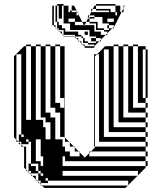

<svg xmlns="http://www.w3.org/2000/svg" viewBox="-20 -928 786 948"><path d="M469 -612V-636H449V-612ZM469 -348V-372H449V-348ZM709 -348H699V-372H613V-700H589V-708H613V-700H637V-396H699V-372H709ZM469 -324V-348H449V-324ZM469 -300V-324H449V-300ZM709 -300H699V-324H565V-700H541V-708H565V-700H589V-348H699V-324H709ZM205 -300V-240H229V-324H193V-300ZM73 -264H85V-252H73ZM301 -156H289V-132H301ZM709 -156H699V-180H429L449 -200V-204H445V-660H459L449 -650V-636H469V-660H459L499 -700H541V-300H699V-276H709V-252H699V-276H517V-684H493V-252H699V-228H709V-204H699V-228H449V-204H699V-180H709ZM373 -156V-176L369 -180H349V-200L345 -204H325V-224L321 -228H289V-204H301V-180H325V-156ZM181 -156V-240H157V-132H181V-108H193V-156ZM121 -120H133V-108H121ZM169 -72H181V-60H169ZM709 -636V-660H699V-636ZM469 -588V-612H449V-588ZM709 -612H699V-636H709ZM469 -564V-588H449V-564ZM709 -588H699V-612H709ZM709 -564H699V-588H709ZM469 -540V-564H449V-540ZM469 -516V-540H449V-516ZM709 -540H699V-564H709ZM709 -516H699V-540H709ZM469 -492V-516H449V-492ZM709 -492H699V-516H709ZM469 -468V-492H449V-468ZM469 -444V-468H449V-444ZM709 -468H699V-492H709ZM469 -420V-444H449V-420ZM709 -444H699V-468H709ZM301 -420H299V-444H277V-700H253V-708H277V-700H299V-444H301ZM469 -396V-420H449V-396ZM709 -396H699V-420H661V-700H637V-708H661V-700H699V-684H709V-660H699V-684H685V-444H699V-420H709ZM301 -396H299V-420H301ZM469 -372V-396H449V-372ZM469 -276V-300H449V-276ZM469 -252V-276H449V-252ZM469 -252H449V-228H469ZM217 -24H181V-36H169V-60H193V-72H181V-84H169V-120H133V-228H121V-240H109V-228H121V-216H85V-228H73V-252H97V-264H85V-660H61V-238L71 -228H73V-226L83 -216H85V-214L95 -204H109V-90L115 -84H121V-78L127 -72H133V-66L139 -60H157V-42L163 -36H169V-30L175 -24H181V-18L187 -12H611L599 0H199L187 -12H181V-18L175 -24H169V-30L163 -36H157V-42L139 -60H133V-66L127 -72H121V-78L115 -84H109V-90L99 -100V-200L95 -204H85V-214L83 -216H73V-226L71 -228H61V-238L49 -250V-650L99 -700H109V-336H133V-700H109V-708H133V-700H157V-336H193V-324H205V-348H181V-700H157V-708H181V-700H205V-372H229V-348H253V-240H289V-228H301V-248L299 -250V-252H277V-372H253V-396H229V-700H205V-708H229V-700H253V-420H277V-396H299V-252H301V-248L321 -228H325V-224L345 -204H349V-200L369 -180H373V-176L399 -150L421 -172V-180H429L421 -172V-156H699V-132H709V-108H699V-132H289V-108H699V-100L661 -62V-60H659L661 -62V-84H289V-60H659L613 -14V-12H611L613 -14V-36H217V-48H205V-36H217ZM133 -84H121V-108H157V-84H169V-72H133ZM590 -884H588L590 -888V-900H596L590 -888ZM294 -876V-900H286V-876ZM254 -852V-868H246V-852ZM334 -868H326V-876H334ZM254 -836H246V-820H254ZM350 -820V-804H394L396 -800L398 -804H394L386 -820ZM462 -804H454V-812H422V-820H406L414 -836V-852H422L414 -836H422V-820H462V-812H486V-844H446V-852H422L430 -868V-884H438L430 -868H550V-852H558V-868H550V-876H526V-868H518V-876H454V-884H438L446 -900H454V-884H526V-876H550V-900H454V-908H550V-900H574V-868H580L558 -824V-820H556L546 -800L542 -796V-788H534L542 -796V-804H518V-812H462ZM510 -756H502L510 -764V-772H494V-780H454V-788H494V-780H518V-788H510V-804H518V-788H534L510 -764ZM414 -756H398V-772H414ZM382 -756V-748H390V-740H398V-724H390V-740H382V-748H350V-756H294V-772H366V-756ZM454 -716V-724H430V-740H454V-724H470L446 -700V-708H414V-716H390V-724H414V-716ZM590 -868H580L588 -884H590ZM254 -868V-884H246V-868ZM254 -836V-852H246V-836ZM446 -836H422V-844H446ZM286 -836H270V-844H286ZM318 -836V-820H350V-836ZM542 -836H510V-820H542ZM462 -804H454V-788H462ZM446 -692H398V-700H396L388 -708H382V-714L372 -724H366V-730L356 -740H350V-746L348 -748H294V-752L290 -756H286V-760L274 -772H270V-776L266 -780H262V-784L258 -788H254V-792L246 -800V-804H238V-900H246V-884H254V-900H262V-820H270V-812H294V-844H270V-876H286V-844H294V-876H270V-900H262V-908H294V-900H318V-868H358V-852H366V-860L362 -868H358V-876H334V-900H346L362 -868H366V-860L386 -820H406L398 -804H446V-772H478V-756H502L478 -732V-724H470L478 -732V-740H454V-748H422V-780H302V-772H294V-780H270V-788H262V-804H286V-788H302V-780H326V-812H270V-804H262V-820H246V-804H254V-792L258 -788H262V-784L266 -780H270V-776L274 -772H286V-760L290 -756H294V-752L296 -750H346L348 -748H350V-746L356 -740H366V-730L372 -724H382V-714L388 -708H398V-700H446Z"/></svg>

Font: Rubik Broken Fax
Style: Regular
Weight: 400
Designer: Hubert and Fischer, NaN
Foundry: Hubert and Fischer, NaN
Version: Version 2.201